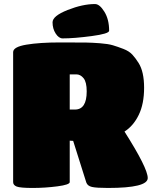

<svg xmlns="http://www.w3.org/2000/svg" viewBox="-20 -930 761 950"><path d="M325 -29Q325 -16 264 -8Q203 0 141.5 0Q80 0 62.5 -7Q45 -14 45 -29V-672Q45 -698 110.5 -709Q176 -720 276 -720Q376 -720 405.5 -719.5Q435 -719 475 -716Q515 -713 538.5 -706Q562 -699 590.5 -688Q619 -677 635 -659.5Q651 -642 666 -618Q693 -575 693 -495.5Q693 -416 666.5 -361.5Q640 -307 596 -279Q711 -98 711 -49Q711 0 514 0Q457 0 435 -5Q413 -10 407 -27L342 -233L325 -234ZM325 -388H351Q409 -388 409 -478Q409 -524 393.5 -543Q378 -562 358 -562H325ZM450 -910Q473 -910 496.5 -872Q520 -834 520 -778Q520 -763 433.5 -751.5Q347 -740 290 -740Q271 -740 255.5 -764Q240 -788 240 -819.5Q240 -851 314.5 -880.5Q389 -910 450 -910Z"/></svg>

Font: Titan One
Style: Regular
Weight: 400
Designer: Rodrigo Fuenzalida
Foundry: Rodrigo Fuenzalida
Version: Version 1.001